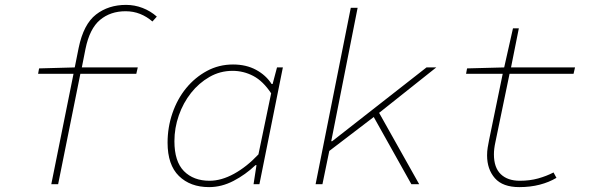

<svg xmlns="http://www.w3.org/2000/svg" viewBox="-20 -754 2440 786"><path d="M190 0 281 -452H136L140 -474L286 -478L302 -558Q322 -655 373 -694.5Q424 -734 496 -734Q531 -734 563.5 -721.5Q596 -709 622 -686L604 -666Q581 -686 553.5 -697Q526 -708 494 -708Q432 -708 389.5 -672.5Q347 -637 330 -554L315 -478H544L538 -452H309L218 0Z M836 12Q759 12 712.5 -33.5Q666 -79 666 -170Q666 -233 686 -291Q706 -349 742 -393Q778 -437 827 -463.5Q876 -490 934 -490Q988 -490 1028.5 -468Q1069 -446 1092 -410H1096L1114 -478H1138L1042 0H1018L1030 -78H1026Q985 -39 936 -13.5Q887 12 836 12ZM838 -14Q886 -14 938 -42.5Q990 -71 1038 -122L1090 -372Q1057 -422 1017 -443Q977 -464 932 -464Q881 -464 837.5 -439Q794 -414 762 -373.5Q730 -333 712 -281.5Q694 -230 694 -176Q694 -93 733 -53.5Q772 -14 838 -14Z M1272 0 1416 -722H1444L1336 -176H1340L1726 -478H1766L1532 -292L1696 0H1664L1510 -275L1328 -136L1300 0Z M2106 12Q2038 12 2006 -24.5Q1974 -61 1974 -118Q1974 -135 1976.5 -150Q1979 -165 1982 -180L2038 -452H1888L1892 -474L2044 -478L2080 -638H2104L2072 -478H2334L2328 -452H2066L2008 -172Q2002 -145 2002 -122Q2002 -68 2030 -41Q2058 -14 2108 -14Q2149 -14 2183 -23.5Q2217 -33 2246 -48L2258 -26Q2228 -8 2189.5 2Q2151 12 2106 12Z"/></svg>

Font: Source Code Pro ExtraLight
Style: Italic
Weight: 200
Italic angle: -11°
Monospace: yes
Designer: Paul D. Hunt, Teo Tuominen
Foundry: Adobe Systems Incorporated
Version: Version 1.050;PS 1.000;hotconv 16.6.51;makeotf.lib2.5.65220